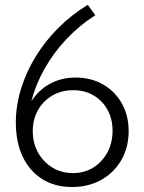

<svg xmlns="http://www.w3.org/2000/svg" viewBox="-20 -752 592 787"><path d="M275.4 14.6Q205.1 14.6 153.3 -17.8Q101.6 -50.3 73.2 -109.6Q44.9 -168.9 44.9 -249.5Q44.9 -318.4 65.9 -387Q86.9 -455.6 125.7 -519.3Q164.6 -583 219 -637.5Q273.4 -691.9 339.8 -732.4L370.6 -689.5Q305.2 -647.9 252.2 -591.6Q199.2 -535.2 162.4 -469.7Q125.5 -404.3 108.4 -336.4Q137.2 -382.3 184.1 -408.2Q231 -434.1 290 -434.1Q353.5 -434.1 402.6 -405.8Q451.7 -377.4 479.5 -327.9Q507.3 -278.3 507.3 -214.4Q507.3 -147.9 477.5 -96.2Q447.8 -44.4 395.3 -14.9Q342.8 14.6 275.4 14.6ZM278.8 -42.5Q325.7 -42.5 362.3 -65.2Q398.9 -87.9 420.2 -127.2Q441.4 -166.5 441.4 -215.8Q441.4 -264.6 420.7 -302Q399.9 -339.4 363.8 -360.8Q327.6 -382.3 280.3 -382.3Q232.4 -382.3 194.8 -360.6Q157.2 -338.9 135.7 -300.8Q114.3 -262.7 114.3 -214.4Q114.3 -165.5 136 -126.7Q157.7 -87.9 194.8 -65.2Q231.9 -42.5 278.8 -42.5Z"/></svg>

Font: Kumbh Sans Light
Style: Regular
Weight: 300
Version: Version 1.004